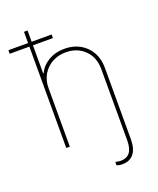

<svg xmlns="http://www.w3.org/2000/svg" viewBox="-193 -827 929 1130"><g transform="rotate(-20 271.5 -262.5)"><path d="M449.2 0H471.7V82Q471.7 111.8 465.3 134.3Q459 156.7 446.5 172.1Q434.1 187.5 416.3 195.3Q398.4 203.1 375 203.1Q364.3 203.1 355.2 201.4Q346.2 199.7 339.8 196.3V175.8Q346.7 177.7 355.2 179Q363.8 180.2 374 180.7Q411.1 180.2 429.9 156.2Q448.7 132.3 449.2 82ZM119.1 -366.2V0H96.7V-727.5H119.1V-459H122.1Q141.6 -501.5 185.3 -527.1Q229 -552.7 285.2 -552.7Q340.3 -552.7 382.3 -529.1Q424.3 -505.4 448 -463.4Q471.7 -421.4 471.7 -366.2V0H449.2V-366.2Q449.2 -439 403.6 -484.6Q357.9 -530.3 285.2 -530.3Q237.3 -530.3 199.7 -509Q162.1 -487.8 140.6 -450.9Q119.1 -414.1 119.1 -366.2ZM-26.4 -634.8V-657.2H244.1V-634.8Z"/></g></svg>

Font: Inter Tight Thin
Style: Regular
Weight: 250
Designer: Rasmus Andersson
Foundry: rsms
Version: Version 3.004